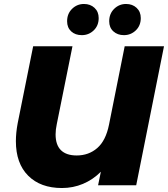

<svg xmlns="http://www.w3.org/2000/svg" viewBox="-20 -933 846 967"><path d="M806 -700 666 0H474L488 -68Q448 -28 398 -7Q348 14 292 14Q184 14 122 -48Q60 -110 60 -222Q60 -264 69 -312L147 -700H345L266 -308Q260 -280 260 -256Q260 -203 287 -176.5Q314 -150 366 -150Q427 -150 470 -187.5Q513 -225 529 -305L608 -700ZM318 -826Q318 -864 343 -888.5Q368 -913 403 -913Q435 -913 456 -893.5Q477 -874 477 -842Q477 -804 452 -780Q427 -756 392 -756Q359 -756 338.5 -775Q318 -794 318 -826ZM530 -826Q530 -864 555 -888.5Q580 -913 615 -913Q647 -913 668 -893.5Q689 -874 689 -842Q689 -804 664 -780Q639 -756 604 -756Q572 -756 551 -775Q530 -794 530 -826Z"/></svg>

Font: Montserrat Alternates ExtraBold
Style: Italic
Weight: 800
Italic angle: -11.3°
Designer: Julieta Ulanovsky
Foundry: Julieta Ulanovsky
Version: Version 7.200